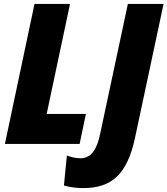

<svg xmlns="http://www.w3.org/2000/svg" viewBox="-20 -734 854 979"><path d="M5 0H386L418 -153H218L337 -714H156ZM405 225C549 225 628 155 668 -29L814 -714H632L491 -53C476 21 448 73 391 73C365 73 343 67 321 59L306 212C334 220 367 225 405 225Z"/></svg>

Font: Noto Sans UI SemiCondensed Black
Style: Italic
Weight: 900
Width: 4
Italic angle: -372°
Designer: Monotype Design Team
Foundry: Monotype Imaging Inc.
Version: Version 1.901